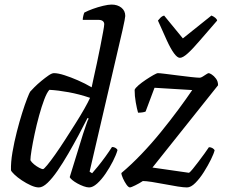

<svg xmlns="http://www.w3.org/2000/svg" viewBox="-20 -820 998 840"><path d="M150 0Q135 0 115 -9Q95 -18 75.5 -31Q56 -44 43 -56.5Q30 -69 28 -75Q27 -110 34.5 -154Q42 -198 53.5 -243Q65 -288 77 -326Q89 -364 99 -389.5Q109 -415 112 -419Q117 -425 130.5 -438.5Q144 -452 161 -466Q178 -480 192.5 -490Q207 -500 216 -500Q234 -500 262 -491Q290 -482 321 -468.5Q352 -455 381 -438Q383 -449 389.5 -478Q396 -507 404 -544Q412 -581 419 -617Q426 -653 431 -680Q436 -707 436 -714Q436 -723 429.5 -728Q423 -733 412 -733H342Q342 -741 344.5 -751Q347 -761 349 -765Q364 -773 386 -781Q408 -789 431 -794.5Q454 -800 468 -800Q494 -800 511 -786.5Q528 -773 528 -750Q528 -747 525 -730.5Q522 -714 516 -688L372 -69L383 -62Q392 -72 408 -91.5Q424 -111 441 -134.5Q458 -158 470 -177Q479 -177 486 -172.5Q493 -168 494 -163Q488 -142 474 -114.5Q460 -87 442 -60.5Q424 -34 405 -17Q386 0 370 0Q360 0 346 -5Q332 -10 318.5 -17.5Q305 -25 296 -32.5Q287 -40 285 -45L343 -233Q351 -256 357.5 -276Q364 -296 368 -301L363 -304Q346 -270 324 -229Q302 -188 278.5 -147.5Q255 -107 232 -73.5Q209 -40 188 -20Q167 0 150 0ZM168 -80Q172 -80 186.5 -97.5Q201 -115 221.5 -144Q242 -173 264.5 -208Q287 -243 309.5 -278.5Q332 -314 349 -344Q366 -374 374 -392Q327 -408 280.5 -416.5Q234 -425 196 -427Q185 -415 173.5 -384.5Q162 -354 151 -314Q140 -274 131.5 -234Q123 -194 118 -163Q113 -132 113 -119Q118 -110 129 -101Q140 -92 151.5 -86Q163 -80 168 -80ZM549 0Q542 0 533.5 -12Q525 -24 518 -39.5Q511 -55 511 -63Q554 -99 598.5 -145.5Q643 -192 684 -242.5Q725 -293 760.5 -341Q796 -389 821 -426L656 -436L617 -332Q613 -330 604 -328.5Q595 -327 584 -327Q579 -344 574 -372Q569 -400 569 -427Q572 -435 586 -447Q600 -459 618 -471Q636 -483 651 -491.5Q666 -500 671 -500Q678 -500 702.5 -497Q727 -494 758 -490Q789 -486 816 -483Q843 -480 854 -480Q859 -480 867 -485Q875 -490 882.5 -495Q890 -500 893 -500Q897 -500 906.5 -494Q916 -488 925 -476Q934 -464 934 -447L647 -87L807 -64Q812 -67 823.5 -81Q835 -95 848.5 -113Q862 -131 874.5 -148Q887 -165 894 -176Q903 -176 909.5 -172Q916 -168 919 -163Q916 -149 903 -122.5Q890 -96 872 -67.5Q854 -39 834.5 -19.5Q815 0 798 0Q784 0 758 -4Q732 -8 701.5 -14Q671 -20 644.5 -24Q618 -28 605 -28Q590 -18 571.5 -9Q553 0 549 0ZM767 -567Q756 -567 741.5 -586.5Q727 -606 710 -643Q693 -680 671 -730Q677 -737 682.5 -743Q688 -749 698 -752L780 -652L905 -752Q915 -748 922 -742Q929 -736 930 -730Q887 -681 855.5 -644Q824 -607 802 -587Q780 -567 767 -567Z"/></svg>

Font: Texturina Medium 12pt
Style: Italic
Weight: 400
Italic angle: -11°
Version: Version 1.002